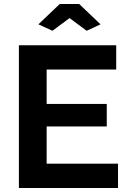

<svg xmlns="http://www.w3.org/2000/svg" viewBox="-20 -935 641 955"><path d="M171 -814 277 -915H374L480 -814L411 -782L326 -845L241 -782ZM567 -121V0H74V-710H558V-589H212V-418H511V-306H212V-121Z"/></svg>

Font: PTCRaleway
Style: Bold
Weight: 700
Designer: Matt McInerney, Pablo Impallari, Rodrigo Fuenzalida
Foundry: Matt McInerney, Pablo Impallari, Rodrigo Fuenzalida
Version: Version 3.000g; ttfautohint (v1.5) -l 8 -r 28 -G 28 -x 14 -D